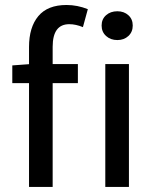

<svg xmlns="http://www.w3.org/2000/svg" viewBox="-20 -742 610 762"><path d="M244.1 -722.2Q287.1 -722.2 328.6 -705.6L309.1 -634.3Q280.8 -646 254.9 -646Q189 -646 189 -556.2V-487.8H289.1V-412.1H189V0H95.2V-412.1H28.8V-482.4L95.2 -487.3V-555.7Q95.2 -633.8 132.1 -678Q168.9 -722.2 244.1 -722.2ZM445.8 -583Q418.9 -583 401.1 -599.1Q383.3 -615.2 383.3 -640.6Q383.3 -666 400.9 -681.6Q418.5 -697.3 445.8 -697.3Q472.2 -697.3 489.5 -681.6Q506.8 -666 506.8 -640.6Q506.8 -615.2 489.5 -599.1Q472.2 -583 445.8 -583ZM491.7 -487.8V0H397.9V-487.8Z"/></svg>

Font: Varta SemiBold
Style: Regular
Weight: 600
Designer: Joana Correia, Viktoriya Grabowska, Eben Sorkin
Foundry: Sorkin Type
Version: Version 1.003; ttfautohint (v1.3) -l 8 -r 24 -G 200 -x 12 -H